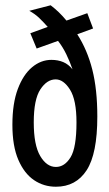

<svg xmlns="http://www.w3.org/2000/svg" viewBox="-20 -695 415 728"><path d="M192 13Q146 13 109 -12Q72 -37 49.5 -89Q27 -141 27 -222Q27 -303 47.5 -357.5Q68 -412 101.5 -440Q135 -468 175 -468Q200 -468 220 -459.5Q240 -451 255 -432Q245 -461 231.5 -489Q218 -517 200 -540L119 -511L95 -569L161 -593Q145 -611 129 -626.5Q113 -642 91 -654L172 -675Q189 -662 203 -648.5Q217 -635 232 -617L311 -645L333 -587L273 -565Q311 -506 330 -431Q349 -356 349 -253Q349 -112 308.5 -49.5Q268 13 192 13ZM192 -62Q225 -62 247.5 -98.5Q270 -135 270 -231Q270 -316 245.5 -355Q221 -394 191 -394Q158 -394 133 -356Q108 -318 108 -231Q108 -145 132.5 -103.5Q157 -62 192 -62Z"/></svg>

Font: Inconsolata Condensed SemiBold
Style: Regular
Weight: 600
Width: 3
Monospace: yes
Designer: Raph Levien, Cyreal, Brenton Simpson
Foundry: Raph Levien, Cyreal, Google
Version: Version 3.100; ttfautohint (v1.8.4.7-5d5b)